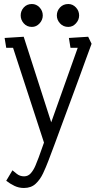

<svg xmlns="http://www.w3.org/2000/svg" viewBox="-20 -663 489 956"><path d="M99 273Q74 273 52 262.5Q30 252 11 237L42 185Q48 190 63.5 202.5Q79 215 100 215Q120 215 133.5 199.5Q147 184 156.5 161.5Q166 139 173 120L199 47L45 -425H11L3 -474L98 -480L235 -54L367 -425H331L323 -474L419 -480L436 -445Q422 -408 408 -369Q394 -330 379 -289Q364 -248 348.5 -206Q333 -164 317 -121Q301 -78 285 -34.5Q269 9 253 52.5Q237 96 220 140Q209 169 194.5 200Q180 231 157.5 252Q135 273 99 273ZM320 -529Q295 -529 279 -546.5Q263 -564 263 -586Q263 -609 279 -626Q295 -643 320 -643Q342 -643 358 -626Q374 -609 374 -586Q374 -564 358 -546.5Q342 -529 320 -529ZM139 -529Q114 -529 98.5 -546.5Q83 -564 83 -586Q83 -609 98.5 -626Q114 -643 139 -643Q161 -643 177 -626Q193 -609 193 -586Q193 -564 177 -546.5Q161 -529 139 -529Z"/></svg>

Font: Kreon Light
Style: Regular
Weight: 300
Designer: Julia Petretta
Foundry: Julia Petretta and Eli Heuer
Version: Version 2.002